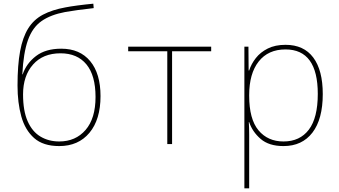

<svg xmlns="http://www.w3.org/2000/svg" viewBox="-20 -781 1840 1041"><path d="M301 11Q214 11 165 -32.5Q116 -76 95.5 -150Q75 -224 75 -317Q75 -428 89 -503.5Q103 -579 133 -627Q163 -675 213 -701.5Q263 -728 335 -741Q360 -746 401.5 -751.5Q443 -757 486 -761L488 -737Q442 -732 402 -726.5Q362 -721 334 -716Q254 -701 205 -666.5Q156 -632 131.5 -563.5Q107 -495 101 -378H103Q123 -437 175 -477Q227 -517 312 -517Q413 -517 469 -449.5Q525 -382 525 -260Q525 -133 465 -61Q405 11 301 11ZM301 -14Q390 -14 444 -76.5Q498 -139 498 -255Q498 -372 448.5 -432Q399 -492 308 -492Q213 -492 159 -431Q105 -370 105 -269Q105 -180 130 -123.5Q155 -67 199.5 -40.5Q244 -14 301 -14Z M887 0V-503H675V-528H1125V-503H913V0Z M1305 240V-528H1327L1328 -399H1331Q1342 -434 1367 -466Q1392 -498 1432 -518Q1472 -538 1528 -538Q1627 -538 1678.5 -469Q1730 -400 1730 -271Q1730 -135 1674 -62Q1618 11 1517 11Q1438 11 1393 -28Q1348 -67 1331 -119H1329Q1331 -85 1331 -51Q1331 -17 1331 15V240ZM1517 -14Q1606 -14 1654.5 -78Q1703 -142 1703 -272Q1703 -513 1528 -513Q1434 -513 1382.5 -447.5Q1331 -382 1331 -265V-262Q1331 -135 1381.5 -74.5Q1432 -14 1517 -14Z"/></svg>

Font: Noto Sans Mono Thin
Style: Regular
Weight: 100
Designer: Monotype Design Team
Foundry: Monotype Imaging Inc.
Version: Version 2.014